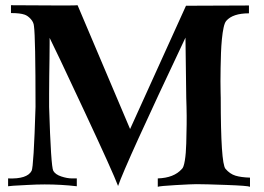

<svg xmlns="http://www.w3.org/2000/svg" viewBox="-20 -713 1009 735"><path d="M168 -304Q175 -75 184 -59Q192 -45 214.5 -37.5Q237 -30 256 -30H274V0Q214 -7 151 -7Q121 -7 86 -5Q51 -3 31 -2L11 0V-30Q84 -27 101 -59Q109 -74 116 -304Q116 -571 110 -613Q109 -628 97.5 -640.5Q86 -653 74 -657Q57 -663 22 -663V-693Q277 -691 277 -693L478 -219L692 -691L933 -692V-662Q871 -662 846 -633Q840 -626 836 -607.5Q832 -589 829.5 -563.5Q827 -538 826 -510.5Q825 -483 824.5 -453Q824 -423 824 -401.5Q824 -380 824.5 -360Q825 -340 825 -339Q825 -89 843 -67Q860 -47 881.5 -40.5Q903 -34 937 -33V2Q929 -2 846.5 -5Q764 -8 732 -8Q714 -8 653 -4.5Q592 -1 584 2V-30Q646 -32 676 -66Q683 -71 687.5 -98Q692 -125 693 -164Q694 -203 694.5 -236Q695 -269 694 -304L693 -338L690 -569Q460 -83 432 -1Q413 -52 301 -291.5Q189 -531 170 -568V-546Q170 -523 169.5 -490Q169 -457 168.5 -421.5Q168 -386 168 -353Q168 -320 168 -304Z"/></svg>

Font: GFS Artemisia
Style: Bold
Weight: 700
Designer: Designed by Takis Katsoulidis.
Foundry: Designed by Takis Katsoulidis.
Version: Version 1.0